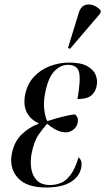

<svg xmlns="http://www.w3.org/2000/svg" viewBox="-20 -823 468 853"><path d="M184 10Q98 10 59.5 -32.5Q21 -75 32 -137Q42 -193 76.5 -226Q111 -259 151 -273V-276Q118 -290 100.5 -321Q83 -352 91 -399Q100 -448 129.5 -480.5Q159 -513 201 -529Q243 -545 287 -545Q340 -545 368 -529Q396 -513 405 -490Q414 -467 410 -445Q406 -417 387 -400Q368 -383 324 -383Q339 -467 331.5 -501Q324 -535 281 -535Q248 -535 220 -505Q192 -475 179 -401Q172 -361 178 -326Q184 -291 191 -285Q264 -309 312 -315Q318 -312 323 -303Q328 -294 325 -277Q322 -260 306.5 -247.5Q291 -235 271 -235Q255 -235 237 -242.5Q219 -250 189 -273Q173 -255 152 -225.5Q131 -196 120 -139Q114 -105 119 -73.5Q124 -42 144 -21.5Q164 -1 202 -1Q228 -1 251 -10.5Q274 -20 294 -47Q314 -74 329 -124Q337 -118 340.5 -107Q344 -96 341 -79Q334 -39 294.5 -14.5Q255 10 184 10ZM291 -606 282 -610 330 -766Q338 -792 355.5 -799.5Q373 -807 393 -800Q413 -793 428 -776L426 -764Z"/></svg>

Font: Noto Serif Display ExtraCondensed
Style: Italic
Weight: 400
Width: 2
Italic angle: -12°
Designer: Monotype Design Team
Foundry: Monotype Imaging Inc.
Version: Version 2.009